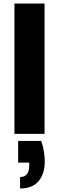

<svg xmlns="http://www.w3.org/2000/svg" viewBox="-20 -760 335 1090"><path d="M214 40Q225 72 229.5 101.5Q234 131 234 158Q234 226 199.5 268Q165 310 94 310V245Q146 245 146 179V163H83V40ZM62 -740H233V0H62Z"/></svg>

Font: SVN-Poppins
Style: Bold
Weight: 700
Designer: Ninad Kale (Devanagari), Jonny Pinhorn (Latin)
Foundry: Indian Type Foundry
Version: Version 3.200;PS 1.000;hotconv 16.6.54;makeotf.lib2.5.65590